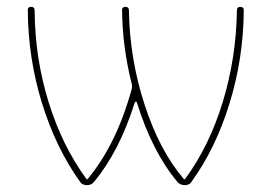

<svg xmlns="http://www.w3.org/2000/svg" viewBox="-20 -540 792 560"><path d="M234 0Q220 0 214 -9Q143 -108 102.5 -239Q62 -370 61 -511Q61 -520 71 -520Q81 -520 81 -509Q82 -371 121.5 -243Q161 -115 232 -18Q233 -17 234 -17H235Q320 -119 364 -280Q366 -288 364 -296Q337 -404 336 -511Q336 -520 346 -520Q356 -520 356 -510Q358 -370 401.5 -235.5Q445 -101 516 -18Q517 -17 518 -17Q519 -17 520 -18Q591 -115 630 -243.5Q669 -372 671 -510Q671 -520 681 -520Q691 -520 691 -510Q690 -370 649.5 -238.5Q609 -107 538 -9Q532 0 519 0Q505 0 497 -10Q423 -99 379 -242Q378 -244 376 -243.5Q374 -243 373 -241Q329 -100 254 -9Q246 0 234 0Z"/></svg>

Font: Rounded Mplus 1c Thin
Style: Regular
Weight: 250
Version: Version 1.059.20150529